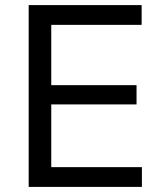

<svg xmlns="http://www.w3.org/2000/svg" viewBox="-20 -733 633 753"><path d="M92.5 0V-713H535.5V-635.5H181V-399H515.5V-323.5H181V-77.5H536.5V0Z"/></svg>

Font: Heraclito
Style: Regular
Weight: 400
Designer: Kostas Bartsokas (font) & Cristiano Sobral (main changes)
Foundry: Kostas Bartsokas (font) & Cristiano Sobral (main changes)
Version: Version 1.00;July 8, 2020;FontCreator 13.0.0.2655 64-bit